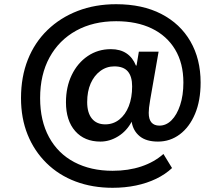

<svg xmlns="http://www.w3.org/2000/svg" viewBox="-20 -735 1037 914"><path d="M516 159Q420 159 340 129Q260 99 201.5 41.5Q143 -16 111.5 -94Q80 -172 80 -268Q80 -369 112.5 -451Q145 -533 206 -592Q267 -651 350 -683Q433 -715 533 -715Q658 -715 748 -668.5Q838 -622 886.5 -538Q935 -454 935 -342Q935 -256 908.5 -193Q882 -130 836 -95.5Q790 -61 732 -61Q676 -61 645 -86.5Q614 -112 607 -154V-156Q583 -111 542.5 -86Q502 -61 458 -61Q382 -61 338 -111Q294 -161 294 -248Q294 -321 321.5 -378Q349 -435 397.5 -468Q446 -501 508 -501Q552 -501 582 -481Q612 -461 627 -423H630L641 -489H735L695 -260Q691 -237 689.5 -223Q688 -209 688 -198Q688 -167 701 -152Q714 -137 739 -137Q771 -137 796.5 -162.5Q822 -188 837.5 -234.5Q853 -281 853 -342Q853 -434 813.5 -499.5Q774 -565 702.5 -599.5Q631 -634 533 -634Q424 -634 342.5 -589Q261 -544 216 -462Q171 -380 171 -268Q171 -160 213.5 -82Q256 -4 334 37Q412 78 516 78Q591 78 652.5 57.5Q714 37 758 -2L799 65Q767 95 723.5 116Q680 137 627.5 148Q575 159 516 159ZM481 -143Q519 -143 548 -166Q577 -189 593 -229.5Q609 -270 609 -324Q609 -371 588.5 -395Q568 -419 524 -419Q487 -419 457.5 -397Q428 -375 411.5 -337.5Q395 -300 395 -249Q395 -198 417.5 -170.5Q440 -143 481 -143Z"/></svg>

Font: Nunito Sans 7pt
Style: Bold Italic
Weight: 700
Italic angle: -9°
Version: Version 3.101;gftools[0.9.27]